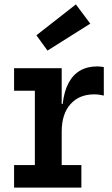

<svg xmlns="http://www.w3.org/2000/svg" viewBox="-20 -853 509 873"><path d="M260.5 -102.5H350V0H44V-102.5H138.5V-440.5H44V-543H260.5ZM452 -418.5Q442 -421 431 -422.5Q420 -424 408.5 -424Q340 -424 300.2 -379.2Q260.5 -334.5 260.5 -254L237 -380.5H265Q271.5 -437.5 291.5 -475.2Q311.5 -513 344.2 -532Q377 -551 421 -551Q429 -551 436.5 -550.2Q444 -549.5 452 -548ZM325 -833 390.5 -745.5 196 -623 145.5 -692.5Z"/></svg>

Font: Hepta Slab ExtraLight SemiBold
Style: Regular
Weight: 600
Version: Version 1.102